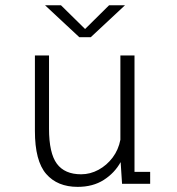

<svg xmlns="http://www.w3.org/2000/svg" viewBox="-20 -716 690 748"><path d="M282.5 12Q203.5 12 159.8 -38.5Q116 -89 116 -206V-500H171V-214.5Q171 -119.5 201.5 -78.2Q232 -37 296 -37Q331.5 -37 363.8 -54.5Q396 -72 418.8 -102.2Q441.5 -132.5 449 -171.5V-500H504V-46.5H565V0H455.5L450 -84.5Q426.5 -42 384.2 -15Q342 12 282.5 12ZM155.5 -695.5H217.5L311.5 -603L405 -695.5H467L333.5 -571H289Z"/></svg>

Font: Trispace ExtraLight
Style: Regular
Weight: 200
Designer: Tyler Finck
Foundry: Etcetera Type Company
Version: Version 1.210; ttfautohint (v1.8.3)